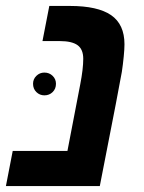

<svg xmlns="http://www.w3.org/2000/svg" viewBox="-35 -626 486 646"><path d="M300.8 0H-15.1L7.8 -118.2H191.9L234.9 -341.8Q245.1 -394 245.1 -428.2Q245.1 -460 226.1 -473.9Q207 -487.8 166 -487.8H107.9L130.9 -606H200.2Q293.9 -606 338.9 -575Q383.8 -543.9 383.8 -477.1Q383.8 -460.9 381.3 -435.8Q378.9 -410.6 375 -384.5Q371.1 -358.4 300.8 0ZM76.2 -344.2Q76.2 -359.9 87.4 -370.8Q98.6 -381.8 114.3 -381.8Q130.9 -381.8 142.1 -370.8Q153.3 -359.9 153.3 -344.2Q153.3 -327.1 142.1 -316.2Q130.9 -305.2 114.3 -305.2Q98.6 -305.2 87.4 -316.2Q76.2 -327.1 76.2 -344.2Z"/></svg>

Font: Liberation Sans
Style: Bold Italic
Weight: 700
Italic angle: -12°
Designer: Steve Matteson
Foundry: Ascender Corporation
Version: Version 2.1.5